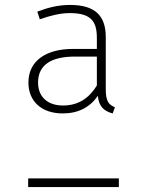

<svg xmlns="http://www.w3.org/2000/svg" viewBox="-20 -757 580 777"><path d="M234 -298C296 -298 343 -322 376 -369C380 -326 401 -307 436 -298L445 -323C421 -333 408 -345 408 -397V-607C408 -694 364 -737 264 -737C217 -737 176 -727 131 -710L141 -679C184 -694 224 -704 262 -704C346 -704 372 -673 372 -604V-559H275C168 -559 95 -512 95 -423C95 -347 148 -298 234 -298ZM282 -528H372V-411C342 -362 299 -330 235 -330C175 -330 134 -363 134 -423C134 -496 190 -528 282 -528ZM94 -35V0H461V-35Z"/></svg>

Font: Glow Sans SC Normal ExtraLight
Style: Regular
Weight: 200
Designer: Ryoko NISHIZUKA (kana, bopomofo & ideographs); Paul D. Hunt (Latin, Greek & Cyrillic); Sandoll Communications, Soo-young
Version: Version 0.93